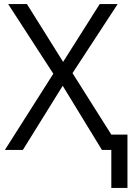

<svg xmlns="http://www.w3.org/2000/svg" viewBox="-20 -734 659 940"><path d="M556 -714H468L289 -431L112 -714H20L241 -373L4 0H92L287 -314L479 0H525V186H604V-75H525L335 -376Z"/></svg>

Font: OpenSansMMV
Style: Regular
Weight: 400
Designer: Steve Matteson
Foundry: Ascender Corporation
Version: Version 4.000